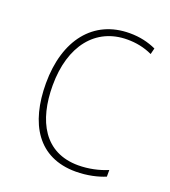

<svg xmlns="http://www.w3.org/2000/svg" viewBox="-107 -618 628 708"><g transform="rotate(20 207.0 -264.0)"><path d="M269 10C314 10 356 0 384 -12V-38C351 -24 310 -15 270 -15C137 -15 81 -121 81 -260C81 -416 159 -513 283 -513C316 -513 349 -507 381 -492L387 -516C356 -530 323 -538 283 -538C141 -538 55 -429 55 -259C55 -101 121 10 269 10Z"/></g></svg>

Font: Noto Sans Sinhala SemiCondensed Thin
Style: Regular
Weight: 100
Width: 4
Designer: Jelle Bosma - Monotype Design Team
Foundry: Monotype Imaging Inc.
Version: Version 2.006